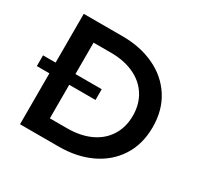

<svg xmlns="http://www.w3.org/2000/svg" viewBox="-144 -837 1034 1006"><g transform="rotate(30 372.5 -334.0)"><path d="M700 -334Q700 -231 651.5 -155.5Q603 -80 518 -40Q433 0 325 0H90V-308H14V-373H90V-668H325Q433 -668 518 -628Q603 -588 651.5 -512.5Q700 -437 700 -334ZM580 -334Q580 -403 547.5 -455Q515 -507 455 -535Q395 -563 315 -563H210V-373H369V-308H210V-105H315Q395 -105 455 -133Q515 -161 547.5 -213Q580 -265 580 -334Z"/></g></svg>

Font: Madhuban Medium
Style: Regular
Weight: 500
Designer: jaikishan Patel
Foundry: MagicType
Version: Version 1.000